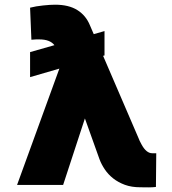

<svg xmlns="http://www.w3.org/2000/svg" viewBox="-20 -787 733 817"><path d="M614 10.3 576.7 9.9Q540.1 9.9 511.5 -0.5Q483 -11 461.6 -27.9Q440.3 -44.7 426 -66.1Q411.6 -87.4 403.4 -109.4L341.3 -283L248.6 0H52.6L232.6 -495L108 -458.8V-565.3L211.6 -594.8Q192.5 -619.3 147.7 -619.3H133.5L113.6 -617.9L108 -754.3Q132.8 -760.7 163.7 -763.8Q193.9 -767 214.5 -767Q272.4 -767 308.8 -744.3Q345.2 -721.6 362.2 -680.4L378.9 -641.7L424.7 -654.8V-551.1L418.7 -549.4L569.6 -198.9Q572.1 -190.7 583.1 -170.8Q603 -134.9 627.8 -134.9H644.9L643.5 8.5Q636.7 9.2 629.4 9.8Q622.2 10.3 614 10.3Z"/></svg>

Font: Linik Sans Black
Style: Regular
Weight: 900
Designer: Fonts by Rasmus Andersson / Changes by Cristiano Sobral with parts from Marc Monis
Foundry: rsms
Version: Version 3.020; ttfautohint (v1.6)